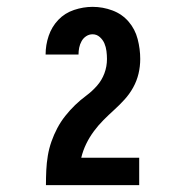

<svg xmlns="http://www.w3.org/2000/svg" viewBox="-20 -863 540 560"><path d="M114 -323V-324Q114 -345 115 -366.5Q116 -388 119.5 -409Q123 -430 130 -450Q137 -470 147 -489Q157 -508 170.5 -525Q184 -542 199 -556.5Q214 -571 231.5 -584Q249 -597 263 -613Q277 -629 284.5 -649Q292 -669 292 -691Q292 -702 290.5 -714Q289 -726 284.5 -736.5Q280 -747 271 -755Q262 -763 250 -763Q240 -763 231.5 -757.5Q223 -752 218 -743Q213 -734 211 -724Q209 -714 209 -704H113Q113 -732 122 -758.5Q131 -785 150 -805Q169 -825 196 -834Q223 -843 250 -843Q280 -843 308 -832.5Q336 -822 355 -800Q374 -778 381.5 -749Q389 -720 389 -691Q389 -669 384 -648Q379 -627 368.5 -608Q358 -589 343.5 -573Q329 -557 313 -542.5Q297 -528 282 -513Q267 -498 254 -480.5Q241 -463 231.5 -443.5Q222 -424 217 -403H386V-323Z"/></svg>

Font: iosevka_custom_sans_ss08 Heavy
Style: Regular
Weight: 900
Designer: Belleve Invis
Foundry: Belleve Invis
Version: Version 10.3.0; ttfautohint (v1.8.3)